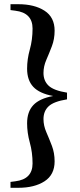

<svg xmlns="http://www.w3.org/2000/svg" viewBox="-20 -735 379 914"><path d="M67 -715Q144 -715 192 -684Q240 -653 240 -589Q240 -549 227 -515Q214 -481 200.5 -450Q187 -419 187 -388Q187 -350 211.5 -327Q236 -304 299 -294V-262Q236 -252 211.5 -229Q187 -206 187 -168Q187 -137 200.5 -106Q214 -75 227 -41Q240 -7 240 33Q240 97 192 128Q144 159 67 159H30V131L53 128Q135 118 135 43Q135 -9 122 -56Q109 -103 109 -148Q109 -203 138.5 -234.5Q168 -266 233 -278Q168 -290 138.5 -321.5Q109 -353 109 -408Q109 -453 122 -499.5Q135 -546 135 -599Q135 -674 53 -684L30 -687V-715Z"/></svg>

Font: DM Serif Text
Style: Regular
Weight: 400
Designer: Colophon Foundry, Frank Grießhammer
Foundry: Colophon Foundry
Version: Version 5.200; ttfautohint (v1.8.3)